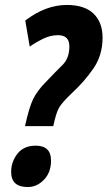

<svg xmlns="http://www.w3.org/2000/svg" viewBox="-20 -744 434 775"><path d="M195 -235Q206 -286 217 -307Q228 -328 271 -369Q320 -414 357 -467.5Q394 -521 394 -592Q394 -654 357.5 -689Q321 -724 250 -724Q164 -724 82 -661L100 -556Q126 -574 155 -588Q184 -602 214 -602Q260 -602 260 -557Q260 -509 232 -481.5Q204 -454 167 -415Q130 -378 113.5 -343.5Q97 -309 81 -235ZM186 -96Q186 -156 124 -156Q76 -156 50.5 -123.5Q25 -91 25 -50Q25 11 92 11Q129 11 157.5 -18.5Q186 -48 186 -96Z"/></svg>

Font: Noto Sans UI Condensed ExtraBold
Style: Italic
Weight: 800
Width: 3
Designer: Monotype Design Team
Foundry: Monotype Imaging Inc.
Version: 1.001